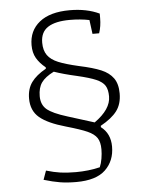

<svg xmlns="http://www.w3.org/2000/svg" viewBox="-53 -663 646 834"><g transform="rotate(-5 270.0 -246.0)"><path d="M105 105 119 66Q153 76 181 80Q209 84 248 84Q303 84 353 72Q360 56 363.5 35Q367 14 367 -5Q367 -37 355 -55Q343 -73 314 -86Q285 -99 222 -117Q144 -139 108.5 -169Q73 -199 73 -252Q73 -294 93.5 -322.5Q114 -351 157 -375V-381Q131 -402 117.5 -425.5Q104 -449 104 -482Q104 -545 150 -582Q196 -619 282 -619Q356 -619 411 -593V-573Q411 -538 401 -508H372L364 -569Q324 -577 279 -577Q216 -577 183.5 -556Q151 -535 151 -489Q151 -455 166 -434Q181 -413 212.5 -400Q244 -387 301 -374Q362 -361 396.5 -346.5Q431 -332 449 -307Q467 -282 467 -240Q467 -194 444.5 -164Q422 -134 373 -107V-101Q414 -70 414 -13Q414 49 373.5 88Q333 127 246 127Q207 127 176 122Q145 117 105 105ZM420 -231Q420 -261 409.5 -278Q399 -295 371.5 -307Q344 -319 288 -332Q230 -345 190 -359Q152 -340 136 -317.5Q120 -295 120 -258Q120 -221 144 -200.5Q168 -180 233 -160L348 -124Q420 -175 420 -231Z"/></g></svg>

Font: Athiti Light
Style: Regular
Weight: 300
Designer: CadsonDemak Team
Foundry: CadsonDemak
Version: Version 1.033